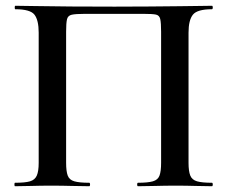

<svg xmlns="http://www.w3.org/2000/svg" viewBox="-20 -645 788 665"><path d="M714 -12Q717 -12 717 -6Q717 0 714 0Q689 0 657 -1Q625 -2 590 -2Q551 -2 518 -1Q485 0 458 0Q455 0 455 -6Q455 -12 458 -12Q492 -12 509.5 -17Q527 -22 532.5 -37Q538 -52 538 -81V-535Q538 -566 535 -579Q532 -592 520 -594.5Q508 -597 478 -597H273Q242 -597 228.5 -594Q215 -591 212 -578Q209 -565 209 -535V-81Q209 -52 214.5 -37Q220 -22 237.5 -17Q255 -12 289 -12Q292 -12 292 -6Q292 0 289 0Q262 0 229 -1Q196 -2 156 -2Q121 -2 89 -1Q57 0 32 0Q30 0 30 -6Q30 -12 32 -12Q67 -12 84 -17Q101 -22 107.5 -37Q114 -52 114 -81V-532Q114 -575 99.5 -594Q85 -613 33 -613Q31 -613 31 -619Q31 -625 33 -625Q51 -625 102.5 -624Q154 -623 226.5 -622.5Q299 -622 377 -622Q440 -622 497.5 -622.5Q555 -623 602 -623.5Q649 -624 678.5 -624.5Q708 -625 714 -625Q717 -625 717 -619Q717 -613 714 -613Q663 -613 648 -594Q633 -575 633 -532V-81Q633 -52 639 -37Q645 -22 662.5 -17Q680 -12 714 -12Z"/></svg>

Font: Cormorant SemiBold
Style: Regular
Weight: 600
Designer: Christian Thalmann (Catharsis Fonts)
Foundry: Catharsis Fonts
Version: Version 4.000